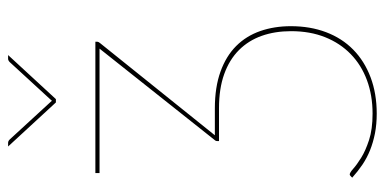

<svg xmlns="http://www.w3.org/2000/svg" viewBox="-252 -488 927 462"><g transform="rotate(-90 211.0 -256.5)"><path d="M181.5 -202.5Q232.5 -202.5 270 -189Q307.5 -175.5 331.8 -151.2Q356 -127 367.8 -93.2Q379.5 -59.5 379.5 -19.5Q379.5 27 365 65.2Q350.5 103.5 323 130.5Q295.5 157.5 256.5 172.2Q217.5 187 169 187Q143.5 187 121.8 182.8Q100 178.5 81.2 171Q62.5 163.5 46.2 152.5Q30 141.5 15 128L18 125Q21 122 22.5 122Q27 122 36.5 130.5Q46 139 62.8 149.5Q79.5 160 105.5 168.5Q131.5 177 169 177Q213 177 249.5 163.5Q286 150 312.2 124.5Q338.5 99 353 62.8Q367.5 26.5 367.5 -19Q367.5 -58 356.2 -89.8Q345 -121.5 322 -144.5Q299 -167.5 264.2 -180Q229.5 -192.5 182.5 -192.5H103V-196.5Q103 -200.5 106 -203.5L325.5 -480H26V-490H342V-485Q342 -482.5 339 -479L117 -202.5ZM310 -700 204 -585H196L90 -700H99Q103 -700 107 -696L197 -598Q199 -596 200 -594.5Q201 -596 203 -598L293 -696Q297 -700 301 -700Z"/></g></svg>

Font: Lato 2
Style: Regular
Weight: 100
Designer: Lukasz Dziedzic with Adam Twardoch and Botio Nikoltchev
Foundry: tyPoland Lukasz Dziedzic
Version: Version 2.015; 2015-08-06; http://www.latofonts.com/